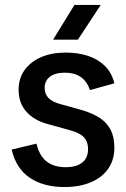

<svg xmlns="http://www.w3.org/2000/svg" viewBox="-20 -742 509 774"><path d="M240 12Q156 12 100.5 -25Q45 -62 27 -139L127 -163Q139 -113 168.5 -90.5Q198 -68 244 -68Q288 -68 311.5 -86.5Q335 -105 335 -141Q335 -170 319.5 -187.5Q304 -205 266 -216L172 -242Q117 -257 86 -292Q55 -327 55 -380Q55 -426 79 -459.5Q103 -493 145.5 -511.5Q188 -530 245 -530Q295 -530 335.5 -516.5Q376 -503 403.5 -475.5Q431 -448 441 -406L343 -379Q330 -415 305 -432Q280 -449 242 -449Q202 -449 181 -432.5Q160 -416 160 -388Q160 -364 174.5 -348Q189 -332 221 -323L311 -298Q351 -286 380 -268Q409 -250 425 -220.5Q441 -191 441 -147Q441 -97 416 -61.5Q391 -26 345.5 -7Q300 12 240 12ZM280 -722H386L294 -582H194Z"/></svg>

Font: TikTok Sans 24pt Medium
Style: Regular
Weight: 500
Version: Version 4.000